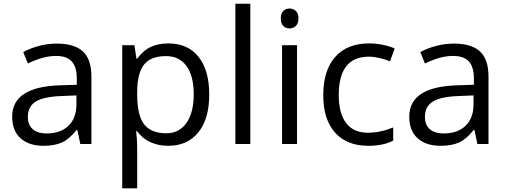

<svg xmlns="http://www.w3.org/2000/svg" viewBox="-20 -780 2747 1040"><path d="M415 0 398.9 -76.2H395Q355 -25.9 315.2 -8.1Q275.4 9.8 215.8 9.8Q136.2 9.8 91.1 -31.2Q45.9 -72.3 45.9 -147.9Q45.9 -310.1 305.2 -317.9L396 -320.8V-354Q396 -417 368.9 -447Q341.8 -477.1 282.2 -477.1Q215.3 -477.1 130.9 -436L106 -498Q145.5 -519.5 192.6 -531.7Q239.7 -543.9 287.1 -543.9Q382.8 -543.9 429 -501.5Q475.1 -459 475.1 -365.2V0ZM231.9 -57.1Q307.6 -57.1 350.8 -98.6Q394 -140.1 394 -214.8V-263.2L313 -259.8Q216.3 -256.3 173.6 -229.7Q130.9 -203.1 130.9 -147Q130.9 -103 157.5 -80.1Q184.1 -57.1 231.9 -57.1Z M891.1 9.8Q838.9 9.8 795.7 -9.5Q752.4 -28.8 723.1 -68.8H717.3Q723.1 -22 723.1 20V240.2H642.1V-535.2H708L719.2 -461.9H723.1Q754.4 -505.9 795.9 -525.4Q837.4 -544.9 891.1 -544.9Q997.6 -544.9 1055.4 -472.2Q1113.3 -399.4 1113.3 -268.1Q1113.3 -136.2 1054.4 -63.2Q995.6 9.8 891.1 9.8ZM879.4 -476.1Q797.4 -476.1 760.7 -430.7Q724.1 -385.3 723.1 -286.1V-268.1Q723.1 -155.3 760.7 -106.7Q798.3 -58.1 881.3 -58.1Q950.7 -58.1 990 -114.3Q1029.3 -170.4 1029.3 -269Q1029.3 -369.1 990 -422.6Q950.7 -476.1 879.4 -476.1Z M1335.9 0H1254.9V-759.8H1335.9Z M1588.9 0H1507.8V-535.2H1588.9ZM1501 -680.2Q1501 -708 1514.6 -720.9Q1528.3 -733.9 1548.8 -733.9Q1568.4 -733.9 1582.5 -720.7Q1596.7 -707.5 1596.7 -680.2Q1596.7 -652.8 1582.5 -639.4Q1568.4 -626 1548.8 -626Q1528.3 -626 1514.6 -639.4Q1501 -652.8 1501 -680.2Z M1974.6 9.8Q1858.4 9.8 1794.7 -61.8Q1731 -133.3 1731 -264.2Q1731 -398.4 1795.7 -471.7Q1860.4 -544.9 1980 -544.9Q2018.6 -544.9 2057.1 -536.6Q2095.7 -528.3 2117.7 -517.1L2092.8 -448.2Q2065.9 -459 2034.2 -466.1Q2002.4 -473.1 1978 -473.1Q1814.9 -473.1 1814.9 -265.1Q1814.9 -166.5 1854.7 -113.8Q1894.5 -61 1972.7 -61Q2039.6 -61 2109.9 -89.8V-18.1Q2056.2 9.8 1974.6 9.8Z M2565.9 0 2549.8 -76.2H2545.9Q2505.9 -25.9 2466.1 -8.1Q2426.3 9.8 2366.7 9.8Q2287.1 9.8 2241.9 -31.2Q2196.8 -72.3 2196.8 -147.9Q2196.8 -310.1 2456.1 -317.9L2546.9 -320.8V-354Q2546.9 -417 2519.8 -447Q2492.7 -477.1 2433.1 -477.1Q2366.2 -477.1 2281.7 -436L2256.8 -498Q2296.4 -519.5 2343.5 -531.7Q2390.6 -543.9 2438 -543.9Q2533.7 -543.9 2579.8 -501.5Q2626 -459 2626 -365.2V0ZM2382.8 -57.1Q2458.5 -57.1 2501.7 -98.6Q2544.9 -140.1 2544.9 -214.8V-263.2L2463.9 -259.8Q2367.2 -256.3 2324.5 -229.7Q2281.7 -203.1 2281.7 -147Q2281.7 -103 2308.3 -80.1Q2335 -57.1 2382.8 -57.1Z"/></svg>

Font: f02265186
Style: Regular
Weight: 400
Foundry: Ascender Corporation
Version: Version 1.10